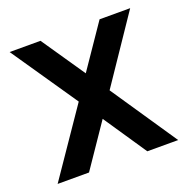

<svg xmlns="http://www.w3.org/2000/svg" viewBox="-97 -592 670 684"><g transform="rotate(-20 238.0 -250.0)"><path d="M239 -163 349 0H466L297 -250L466 -500H350L238 -336L126 -500H9L180 -250L9 0H128Z"/></g></svg>

Font: Unageo
Style: Medium
Weight: 500
Designer: Richard Sepsi
Foundry: Richard Sepsi
Version: Version 2.000